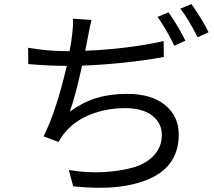

<svg xmlns="http://www.w3.org/2000/svg" viewBox="-20 -876 1040 931"><path d="M773.4 -676.8 774.4 -599.6Q591.8 -566.4 377.9 -557.6Q345.7 -409.2 318.4 -335Q382.8 -380.9 448.2 -400.9Q513.7 -420.9 596.7 -420.9Q713.9 -420.9 780.3 -366.7Q846.7 -312.5 846.7 -223.6Q846.7 -73.2 707.5 -10.3Q568.4 52.7 335 27.3L313.5 -51.8Q398.4 -37.1 480 -41.5Q561.5 -45.9 624.5 -63.5Q687.5 -81.1 726.1 -122.1Q764.6 -163.1 764.6 -221.7Q764.6 -279.3 718.3 -315.4Q671.9 -351.6 587.9 -351.6Q497.1 -351.6 419.9 -321.3Q342.8 -291 294.9 -233.4Q277.3 -213.9 264.6 -187.5L191.4 -214.8Q252.9 -336.9 303.7 -556.6Q217.8 -556.6 117.2 -565.4L116.2 -644.5Q211.9 -627.9 303.7 -627.9H317.4Q326.2 -672.9 329.1 -703.1Q335 -745.1 334 -785.2L423.8 -779.3Q418 -759.8 406.2 -696.3Q404.3 -686.5 399.9 -663.6Q395.5 -640.6 393.6 -629.9Q603.5 -638.7 773.4 -676.8ZM744.1 -793.9 796.9 -816.4Q847.7 -744.1 878.9 -678.7L825.2 -654.3Q787.1 -733.4 744.1 -793.9ZM854.5 -834 908.2 -856.4Q962.9 -779.3 991.2 -719.7L938.5 -695.3Q891.6 -787.1 854.5 -834Z"/></svg>

Font: GenEi Gothic M Regular
Style: Regular
Weight: 400
Designer: o_tamon (Modified); [Source Han Sans]
Ryoko NISHIZUKA  (kana & ideographs); Paul D. Hunt (Latin, Greek & Cyrillic); Wenl
Version: Version 1.1a;Original Version 1.004